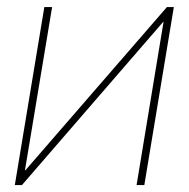

<svg xmlns="http://www.w3.org/2000/svg" viewBox="-20 -536 546 556"><path d="M397.9 0H375.5L453.6 -472.7H452.6L43.5 0H22.9L108.4 -515.6H130.9L52.2 -42.5H53.2L463.4 -515.6H483.4Z"/></svg>

Font: Inter Display Thin
Style: Italic
Weight: 100
Italic angle: -9.39999°
Designer: Rasmus Andersson
Foundry: rsms
Version: Version 4.000;git-a52131595